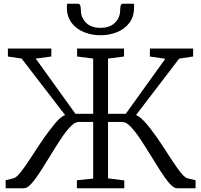

<svg xmlns="http://www.w3.org/2000/svg" viewBox="-20 -1001 1070 1021"><path d="M10 0V-42.5L50.5 -52.5Q65.5 -55.5 86.5 -81.2Q107.5 -107 132.8 -145.2Q158 -183.5 185.8 -226Q213.5 -268.5 241.5 -305Q256 -324.5 270.2 -341.8Q284.5 -359 298.5 -371.5Q312.5 -384 326 -389.5L95 -689.5L22 -700.5V-743H253V-700.5L170 -689.5L381 -396H475.5V-689.5L390 -700.5V-743H639.5V-700.5L554.5 -689.5V-396H649L859 -688.5L777 -700.5V-743H1007V-700.5L933 -689.5L703.5 -389.5Q717 -384 731.2 -371.2Q745.5 -358.5 760.2 -341.2Q775 -324 789 -304.5Q817 -268 844.5 -225.5Q872 -183 897 -145Q922 -107 942.8 -81.2Q963.5 -55.5 978.5 -52.5L1020 -42.5V0H921Q904 0 881.5 -25.5Q859 -51 833.5 -91Q808 -131 780.5 -176Q753 -221 726.2 -261.2Q699.5 -301.5 675.2 -327Q651 -352.5 630.5 -352.5H554.5V-52.5L641 -41.5V0H389V-42.5L475.5 -51.5V-352.5H398Q378 -352.5 353.8 -327Q329.5 -301.5 303 -261.2Q276.5 -221 249.2 -176Q222 -131 196.2 -91Q170.5 -51 148 -25.5Q125.5 0 107.5 0ZM394.5 -981Q404.5 -981 407.2 -970.5Q410 -960 410 -947Q410 -908 437.2 -880.5Q464.5 -853 514.5 -853Q564.5 -853 591.8 -880.5Q619 -908 619 -947Q619 -960 621.5 -970.5Q624 -981 633 -981H692Q693 -977.5 693 -972.2Q693 -967 693 -962.5Q693 -912 667.5 -878.8Q642 -845.5 601 -829.5Q560 -813.5 514.5 -813.5Q468.5 -813.5 427.5 -829.8Q386.5 -846 361 -879.2Q335.5 -912.5 335.5 -962.5Q335.5 -967 336 -972.2Q336.5 -977.5 336.5 -981Z"/></svg>

Font: Merriweather 24pt Light
Style: Regular
Weight: 300
Designer: Eben Sorkin
Foundry: Eben Sorkin
Version: Version 2.100